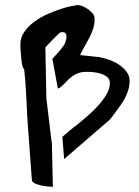

<svg xmlns="http://www.w3.org/2000/svg" viewBox="-20 -640 543 750"><path d="M186.5 89.8Q179.7 89.8 166.5 88.4Q153.3 86.9 139.6 84Q126 81.1 115.7 76.2Q105.5 71.3 104.5 63.5L85.9 -190.4V-198.2Q84 -239.3 81.5 -284.2Q79.1 -329.1 74.2 -371.1Q70.3 -371.1 67.4 -383.3Q64.5 -395.5 63 -411.6Q61.5 -427.7 60.5 -443.8Q59.6 -460 59.6 -466.8Q59.6 -494.1 75.7 -516.6Q91.8 -539.1 116.2 -556.6Q140.6 -574.2 168.9 -586.4Q197.3 -598.6 220.7 -606Q244.1 -613.3 258.8 -616.2Q273.4 -619.1 271.5 -617.2Q278.3 -622.1 291.5 -619.1Q304.7 -616.2 317.4 -608.4Q330.1 -600.6 339.8 -589.8Q349.6 -579.1 349.6 -567.4Q349.6 -545.9 343.8 -527.8Q337.9 -509.8 329.1 -492.7Q320.3 -475.6 310.5 -459Q300.8 -442.4 293 -424.8Q296.9 -424.8 307.6 -423.3Q318.4 -421.9 330.1 -420.9Q341.8 -419.9 352.5 -418.5Q363.3 -417 367.2 -417Q382.8 -414.1 403.8 -407.2Q424.8 -400.4 442.9 -388.7Q460.9 -377 473.6 -360.8Q486.3 -344.7 486.3 -324.2Q486.3 -301.8 478 -279.3Q469.7 -256.8 458 -239.3Q454.1 -233.4 446.3 -222.7Q438.5 -211.9 430.7 -201.2Q422.9 -190.4 416.5 -182.1Q410.2 -173.8 409.2 -172.9L230.5 -18.6L223.6 -105.5Q236.3 -116.2 252.9 -130.4Q269.5 -144.5 277.3 -149.4Q293.9 -163.1 316.9 -182.6Q339.8 -202.1 360.4 -224.1Q380.9 -246.1 395 -269.5Q409.2 -293 409.2 -315.4Q409.2 -330.1 399.4 -338.4Q389.6 -346.7 375.5 -351.6Q361.3 -356.4 346.2 -357.9Q331.1 -359.4 320.3 -359.4Q299.8 -359.4 286.1 -354.5Q272.5 -349.6 261.2 -341.3Q250 -333 239.7 -321.8Q229.5 -310.5 214.8 -297.9Q213.9 -297.9 210.4 -295.9Q207 -293.9 206.1 -293.9L184.6 -410.2Q197.3 -423.8 208.5 -436.5Q219.7 -449.2 231.4 -465.8Q234.4 -471.7 237.3 -481.4Q240.2 -491.2 239.7 -499.5Q239.3 -507.8 233.4 -512.2Q227.5 -516.6 213.9 -512.7Q213.9 -512.7 204.6 -503.9Q195.3 -495.1 185.1 -484.4Q174.8 -473.6 166 -464.4Q157.2 -455.1 157.2 -454.1L161.1 -255.9L181.6 -85.9H182.6Z"/></svg>

Font: Covered By Your Grace
Style: Regular
Weight: 400
Designer: Kimberly Geswein
Foundry: Kimberly Geswein
Version: Version 1.0